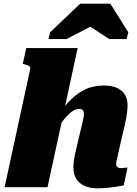

<svg xmlns="http://www.w3.org/2000/svg" viewBox="-20 -1020 749 1046"><path d="M5 0H239L403 -758H123L104 -672L113 -670Q124 -667 131.5 -664Q139 -661 142.5 -656.5Q146 -652 145 -646ZM635 -233 660 -339Q667 -372 671 -398.5Q675 -425 675 -448Q675 -480 660.5 -504Q646 -528 617.5 -541Q589 -554 545 -554Q486 -554 440 -531Q394 -508 355.5 -466.5Q317 -425 279 -368L278 -298Q302 -336 325 -365Q348 -394 369.5 -410.5Q391 -427 411 -427Q425 -427 431 -420Q437 -413 437 -402Q437 -390 434.5 -376Q432 -362 427 -343L404 -246Q395 -209 389.5 -183.5Q384 -158 382 -140.5Q380 -123 380 -108Q380 -70 396 -45Q412 -20 441.5 -7Q471 6 510 6Q538 6 563.5 3.5Q589 1 612 -2.5Q635 -6 654 -10L675 -107Q671 -107 665.5 -106.5Q660 -106 654 -105Q648 -104 641 -104Q627 -104 620 -109.5Q613 -115 613 -128Q613 -136 616 -149Q619 -162 624 -183Q629 -204 635 -233ZM581 -1000H417L253 -844L244 -807H342L526 -902H431L575 -807H670L679 -844Z"/></svg>

Font: Roboto Serif 20pt Black
Style: Italic
Weight: 900
Italic angle: -10°
Version: Version 1.008